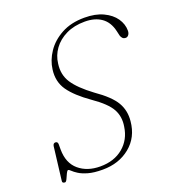

<svg xmlns="http://www.w3.org/2000/svg" viewBox="-131 -813 844 927"><g transform="rotate(-20 291.0 -350.0)"><path d="M239.5 10Q194 10 165 1.5Q136 -7 119.2 -17.8Q102.5 -28.5 94 -37Q85.5 -45.5 81 -45.5Q76 -45.5 70.2 -32.8Q64.5 -20 58.5 -7.2Q52.5 5.5 47 5.5Q31.5 5.5 34.5 -9L55 -178Q57.5 -192 68.5 -192Q81 -192 81 -177.5V-150.5Q81.5 -81 124.2 -44.8Q167 -8.5 234 -8.5Q305.5 -8.5 351.8 -47.2Q398 -86 407 -149.5Q415.5 -199 393.8 -238.5Q372 -278 304 -325Q232 -375.5 200.2 -421Q168.5 -466.5 176.5 -527Q182 -572.5 210 -614.2Q238 -656 287.5 -683Q337 -710 406 -710Q462.5 -710 502 -691.2Q541.5 -672.5 562 -642.8Q582.5 -613 582.5 -579.5Q582.5 -566.5 576.2 -558.2Q570 -550 561.5 -550Q551 -550 545.2 -556Q539.5 -562 537 -570L531 -596Q520 -644 486.5 -667.8Q453 -691.5 401 -691.5Q346 -691.5 305 -671.5Q264 -651.5 240 -618.2Q216 -585 211.5 -545Q203.5 -490 231.2 -447.2Q259 -404.5 327 -354Q400.5 -303 425.5 -260Q450.5 -217 445 -164Q437.5 -83.5 380.2 -36.8Q323 10 239.5 10Z"/></g></svg>

Font: Fraunces 9pt S000 Thin
Style: Italic
Weight: 100
Italic angle: -16°
Version: Version 1.000; ttfautohint (v1.8.3)